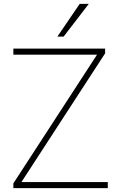

<svg xmlns="http://www.w3.org/2000/svg" viewBox="-20 -969 599 989"><path d="M521.5 -718.8V-694.3L77.1 -10.7L64.5 -31.2H535.2V0H48.8V-24.4L493.2 -708L505.9 -687.5H48.8V-718.8ZM390.6 -949.2H437.5L307.6 -780.3H275.4Z"/></svg>

Font: Min Sans VF VF
Style: Regular
Weight: 400
Designer: Jinseong-Kim, NotoSansCJK, Nunito
Foundry: Jinseong-Kim
Version: Version 1.420;Glyphs 3.1.2 (3151)